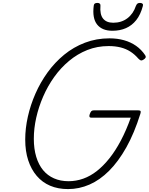

<svg xmlns="http://www.w3.org/2000/svg" viewBox="-20 -1278 1020 1317"><path d="M447 19Q378 19 324 -4Q270 -27 232 -71.5Q194 -116 173.5 -178.5Q153 -241 153 -321Q153 -397 171 -477.5Q189 -558 223 -635.5Q257 -713 306.5 -781.5Q356 -850 420 -902.5Q484 -955 562.5 -985Q641 -1015 731 -1015Q785 -1015 831 -1002Q877 -989 913.5 -963.5Q950 -938 976 -899Q982 -890 978.5 -882.5Q975 -875 963 -868Q953 -862 946.5 -863.5Q940 -865 929 -876Q904 -905 874.5 -924Q845 -943 808 -952.5Q771 -962 725 -962Q647 -962 579 -935Q511 -908 453.5 -860Q396 -812 351.5 -749.5Q307 -687 276 -615.5Q245 -544 228.5 -470.5Q212 -397 212 -326Q212 -257 228.5 -202.5Q245 -148 275.5 -111Q306 -74 350.5 -54.5Q395 -35 450 -35Q502 -35 551 -52.5Q600 -70 644.5 -105Q689 -140 730.5 -192Q772 -244 809 -314Q846 -384 877 -471H606Q595 -471 593.5 -478.5Q592 -486 596 -496Q601 -510 606.5 -515.5Q612 -521 623 -521H929Q941 -521 944 -516Q947 -511 943 -498Q901 -364 846.5 -267Q792 -170 728.5 -106.5Q665 -43 594 -12Q523 19 447 19ZM751 -1067Q680 -1067 646 -1110Q612 -1153 623 -1239Q624 -1249 630 -1253.5Q636 -1258 648 -1258Q659 -1258 664.5 -1253Q670 -1248 669 -1239Q664 -1179 687 -1150.5Q710 -1122 757 -1122Q813 -1122 853.5 -1152.5Q894 -1183 912 -1237Q917 -1249 923 -1253.5Q929 -1258 940 -1258Q952 -1258 957.5 -1252.5Q963 -1247 960 -1237Q944 -1177 914.5 -1140Q885 -1103 844 -1085Q803 -1067 751 -1067Z"/></svg>

Font: Playwrite US Trad ExtraLight
Style: Regular
Weight: 250
Designer: Veronika Burian, José Scaglione
Foundry: TypeTogether
Version: Version 1.003